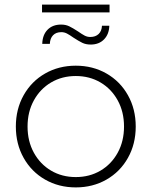

<svg xmlns="http://www.w3.org/2000/svg" viewBox="-20 -812 660 836"><path d="M49 -261Q49 -337 83 -397.5Q117 -458 176.5 -492Q236 -526 310 -526Q384 -526 443.5 -492Q503 -458 537 -397.5Q571 -337 571 -261Q571 -185 537 -124.5Q503 -64 443.5 -30Q384 4 310 4Q236 4 176.5 -30Q117 -64 83 -124.5Q49 -185 49 -261ZM520 -261Q520 -325 492.5 -375Q465 -425 417.5 -453Q370 -481 310 -481Q250 -481 202.5 -453Q155 -425 127.5 -375Q100 -325 100 -261Q100 -197 127.5 -147Q155 -97 202.5 -69Q250 -41 310 -41Q370 -41 417.5 -69Q465 -97 492.5 -147Q520 -197 520 -261ZM300 -648Q283 -660 271.5 -666Q260 -672 247 -672Q224 -672 211 -658.5Q198 -645 197 -621H164Q165 -660 187 -682.5Q209 -705 246 -705Q266 -705 281.5 -697.5Q297 -690 320 -675Q337 -663 348.5 -657Q360 -651 373 -651Q396 -651 409.5 -664Q423 -677 424 -700H456Q455 -663 433 -640.5Q411 -618 375 -618Q354 -618 338.5 -625.5Q323 -633 300 -648ZM163 -792H457V-758H163Z"/></svg>

Font: Montserrat Atlas Light
Style: Regular
Weight: 300
Designer: Julieta Ulanovsky
Foundry: Julieta Ulanovsky
Version: Version 7.200